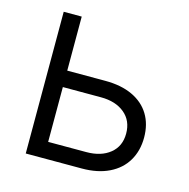

<svg xmlns="http://www.w3.org/2000/svg" viewBox="-84 -612 684 694"><g transform="rotate(15 257.5 -265.0)"><path d="M469.7 -166Q469.7 -116.7 447.5 -79.1Q425.3 -41.5 382.8 -20.8Q340.3 0 281.2 0H71.3V-530.3H138.7V-328.1H281.2Q340.8 -328.1 383.1 -308.3Q425.3 -288.6 447.5 -252.2Q469.7 -215.8 469.7 -166ZM281.2 -61.5Q336.4 -61.5 369.9 -88.6Q403.3 -115.7 403.3 -163.1Q403.3 -211.4 369.9 -239Q336.4 -266.6 281.2 -266.6H138.7V-61.5Z"/></g></svg>

Font: Pretendard GOV Light
Style: Regular
Weight: 300
Designer: Base glyphs from Inter by Rasmus Andersson; Hangeul glyphs from Noto Sans CJK(Source Han Sans) by Jang Soo-young and Kan
Foundry: Kil Hyung-jin
Version: Version 1.309